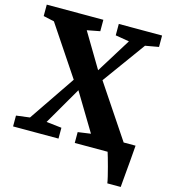

<svg xmlns="http://www.w3.org/2000/svg" viewBox="-132 -846 993 1129"><g transform="rotate(15 365.0 -281.5)"><path d="M88 -76.5 279 -357.5 77.5 -659 11.5 -673.5V-743H356V-673.5L277.5 -658.5L403 -448.5L534 -659.5L450 -673.5V-743H713.5V-673.5L632 -659L443 -398.5L658 -77H730.5Q729.5 -64.5 727.5 -38.2Q725.5 -12 722.8 20.8Q720 53.5 717 85.8Q714 118 712 143.5Q710 169 709 180H627.5Q625.5 165.5 619.2 139.2Q613 113 605.2 84.2Q597.5 55.5 590.8 32.2Q584 9 581 0H381V-66L459 -77L321.5 -305L189 -76.5L282 -66V0H5.5V-66Z"/></g></svg>

Font: Merriweather Black
Style: Regular
Weight: 900
Designer: Eben Sorkin
Foundry: Eben Sorkin
Version: Version 2.200;gftools[0.9.31]